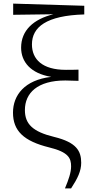

<svg xmlns="http://www.w3.org/2000/svg" viewBox="-20 -823 512 1064"><path d="M340 221H374C410 166 430 125 430 79C430 14 404 -34 281 -64C161 -93 118 -136 118 -213C118 -308 188 -377 342 -377C359 -377 387 -376 415 -375V-437C393 -436 361 -436 345 -436C215 -436 157 -494 157 -577C157 -673 237 -737 447 -743V-791L53 -803V-741L276 -744C165 -717 97 -654 97 -559C97 -481 149 -416 264 -397C116 -380 52 -295 52 -199C52 -98 111 -41 253 -6C360 20 374 54 374 99C374 132 361 171 340 221Z"/></svg>

Font: Noto Serif CJK KR Light
Style: Regular
Weight: 300
Designer: Ryoko NISHIZUKA 西塚涼子 (kana & ideographs); Frank Grießhammer (Latin, Greek & Cyrillic); Wenlong ZHANG 张文龙 (bopomofo); San
Foundry: Adobe
Version: Version 2.001;hotconv 1.1.0;makeotfexe 2.6.0